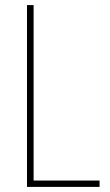

<svg xmlns="http://www.w3.org/2000/svg" viewBox="-20 -734 431 754"><path d="M86 0H371V-25H112V-714H86Z"/></svg>

Font: Noto Sans Lao Condensed Thin
Style: Regular
Weight: 100
Width: 3
Designer: Monotype Design Team
Foundry: Monotype Imaging Inc.
Version: Version 2.003